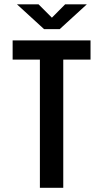

<svg xmlns="http://www.w3.org/2000/svg" viewBox="-20 -892 490 912"><path d="M169.5 0V-609H40V-700H410V-609H280.5V0ZM60.5 -871.5H163L226.5 -808L289.5 -871.5H392.5L263.5 -753.5H189.5Z"/></svg>

Font: Trispace Condensed Medium
Style: Regular
Weight: 500
Width: 3
Designer: Tyler Finck
Foundry: Etcetera Type Company
Version: Version 1.210; ttfautohint (v1.8.3)